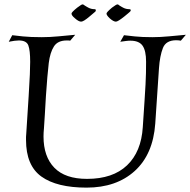

<svg xmlns="http://www.w3.org/2000/svg" viewBox="-20 -834 870 878"><path d="M376 24Q240 24 169.5 -26.5Q99 -77 99 -194Q99 -201 99 -208Q99 -215 100 -222Q107 -330 111 -394Q115 -458 116.5 -493.5Q118 -529 118 -551Q118 -604 109.5 -626.5Q101 -649 66 -649Q49 -649 20 -643L36 -673Q51 -671 85 -667.5Q119 -664 171 -664Q209 -664 249.5 -668Q290 -672 324 -675L301 -648Q297 -649 293 -649Q289 -649 285 -649Q244 -649 226.5 -621.5Q209 -594 203 -546Q200 -522 196.5 -481Q193 -440 190 -394.5Q187 -349 185 -309Q183 -269 181 -247Q180 -237 179.5 -228Q179 -219 179 -210Q179 -118 228.5 -67Q278 -16 378 -16Q496 -16 561 -78Q626 -140 633 -253Q638 -328 641 -373.5Q644 -419 645.5 -448Q647 -477 647.5 -500Q648 -523 648 -552Q648 -602 632 -625Q616 -648 576 -648Q566 -648 555 -646.5Q544 -645 530 -643L547 -673Q564 -671 596.5 -667.5Q629 -664 677 -664Q713 -664 754.5 -668Q796 -672 830 -675L807 -648Q801 -649 796 -649.5Q791 -650 786 -650Q739 -650 725 -614.5Q711 -579 707 -522L690 -269Q680 -128 596 -52Q512 24 376 24ZM351 -735Q340 -735 323 -750Q307 -763 307 -772Q307 -778 333 -799Q353 -814 357 -814Q362 -814 367 -809Q372 -806 376 -803.5Q380 -801 384 -799Q397 -792 413 -792Q418 -792 418 -788Q419 -784 416 -781L390 -759Q362 -735 351 -735ZM510 -735Q499 -735 482 -750Q467 -764 467 -772Q467 -778 492 -799Q512 -814 517 -814Q521 -814 526 -809Q531 -806 535 -803.5Q539 -801 543 -799Q556 -792 572 -792Q577 -792 578 -788Q578 -784 575 -781Q573 -779 566.5 -773.5Q560 -768 549 -759Q519 -735 510 -735Z"/></svg>

Font: Luxurious Roman
Style: Regular
Weight: 400
Designer: Robert E. Leuschke
Foundry: Robert E. Leuschke
Version: Version 1.010; ttfautohint (v1.8.3)